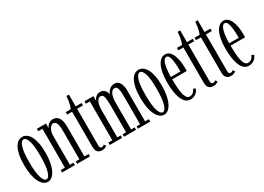

<svg xmlns="http://www.w3.org/2000/svg" viewBox="-15 -1322 2734 1992"><g transform="rotate(-30 1352.0 -326.0)"><path d="M154.5 11Q127.5 11 104.2 -7.2Q81 -25.5 63.2 -60.8Q45.5 -96 35.8 -147Q26 -198 26 -263.5Q26 -335 36.5 -385.2Q47 -435.5 65 -467Q83 -498.5 106 -513Q129 -527.5 154.5 -527.5Q179.5 -527.5 202.5 -513Q225.5 -498.5 243.8 -467Q262 -435.5 272.8 -385.2Q283.5 -335 283.5 -263.5Q283.5 -198 273.5 -147Q263.5 -96 245.8 -60.8Q228 -25.5 204.5 -7.2Q181 11 154.5 11ZM154.5 -19Q183.5 -19 202 -79.2Q220.5 -139.5 220.5 -263.5Q220.5 -386 202 -442Q183.5 -498 154.5 -498Q125 -498 106.2 -442Q87.5 -386 87.5 -263.5Q87.5 -139.5 106.2 -79.2Q125 -19 154.5 -19Z M329.5 0V-29H379.5V-494.5H329.5V-523.5H438.5V-465.5Q441.5 -479 452.8 -493.5Q464 -508 481.8 -517.8Q499.5 -527.5 522.5 -527.5Q543.5 -527.5 564.2 -516.5Q585 -505.5 599 -473.5Q613 -441.5 613 -377.5V-29H662.5V0H509V-29H553V-367.5Q553 -432.5 540.8 -460.5Q528.5 -488.5 502.5 -488.5Q489 -488.5 477.5 -478.5Q466 -468.5 457.5 -452.5Q449 -436.5 444.2 -417.8Q439.5 -399 439.5 -381.5V-29H483V0Z M807.5 9Q789.5 9 772.8 2.5Q756 -4 745.2 -22Q734.5 -40 734.5 -75V-494.5H675V-523.5H734.5Q742 -536 748.2 -559.2Q754.5 -582.5 758.8 -610.5Q763 -638.5 764.5 -664.5H794.5V-523.5H864.5V-494.5H794.5V-55Q794.5 -34.5 802.8 -27.8Q811 -21 819 -21Q829.5 -21 837 -25.5Q844.5 -30 848 -34.5L865 -12Q856.5 -3.5 841.5 2.8Q826.5 9 807.5 9Z M900 0V-29H947.5V-494.5H900V-523.5H1006.5V-462Q1008 -472 1017.2 -487.5Q1026.5 -503 1044.2 -515Q1062 -527 1088.5 -527Q1116.5 -527 1133 -512.5Q1149.5 -498 1157 -480.2Q1164.5 -462.5 1165 -452.5Q1168.5 -468.5 1180.2 -485.5Q1192 -502.5 1211.8 -514.8Q1231.5 -527 1257.5 -527Q1300.5 -527 1320.2 -490.5Q1340 -454 1340 -401V-29H1385.5V0H1238V-29H1280V-343Q1280 -387.5 1277.8 -419.5Q1275.5 -451.5 1266.2 -468.8Q1257 -486 1236 -486Q1215 -486 1201 -467.8Q1187 -449.5 1180 -421.5Q1173 -393.5 1172.5 -364.5V-29H1215V0H1071.5V-29H1113V-343Q1113 -410 1106.2 -448Q1099.5 -486 1067.5 -486Q1047 -486 1033.5 -467.2Q1020 -448.5 1014 -420.2Q1008 -392 1007.5 -362.5V-29H1048.5V0Z M1547.5 11Q1520.5 11 1497.2 -7.2Q1474 -25.5 1456.2 -60.8Q1438.5 -96 1428.8 -147Q1419 -198 1419 -263.5Q1419 -335 1429.5 -385.2Q1440 -435.5 1458 -467Q1476 -498.5 1499 -513Q1522 -527.5 1547.5 -527.5Q1572.5 -527.5 1595.5 -513Q1618.5 -498.5 1636.8 -467Q1655 -435.5 1665.8 -385.2Q1676.5 -335 1676.5 -263.5Q1676.5 -198 1666.5 -147Q1656.5 -96 1638.8 -60.8Q1621 -25.5 1597.5 -7.2Q1574 11 1547.5 11ZM1547.5 -19Q1576.5 -19 1595 -79.2Q1613.5 -139.5 1613.5 -263.5Q1613.5 -386 1595 -442Q1576.5 -498 1547.5 -498Q1518 -498 1499.2 -442Q1480.5 -386 1480.5 -263.5Q1480.5 -139.5 1499.2 -79.2Q1518 -19 1547.5 -19Z M1865 10.5Q1830 10.5 1805.8 -12.2Q1781.5 -35 1767 -74Q1752.5 -113 1746.2 -162Q1740 -211 1740 -263Q1740 -328.5 1749.5 -378.2Q1759 -428 1776.2 -461Q1793.5 -494 1816 -510.8Q1838.5 -527.5 1864.5 -527.5Q1895 -527.5 1916.2 -508.2Q1937.5 -489 1950.8 -456.8Q1964 -424.5 1970.2 -385Q1976.5 -345.5 1976.5 -305Q1976.5 -295 1976.2 -285Q1976 -275 1975.5 -265.5H1794.5V-294H1916.5Q1916.5 -355 1912 -401Q1907.5 -447 1896.2 -472.8Q1885 -498.5 1864.5 -498.5Q1845.5 -498.5 1831.2 -473.2Q1817 -448 1809.2 -398.8Q1801.5 -349.5 1801.5 -277Q1801.5 -225.5 1804.2 -179.2Q1807 -133 1814.2 -97.2Q1821.5 -61.5 1835 -41Q1848.5 -20.5 1870.5 -20.5Q1901 -20.5 1918 -38.8Q1935 -57 1941 -74.5L1966 -61Q1957.5 -32.5 1930.2 -11Q1903 10.5 1865 10.5Z M2140.5 9Q2122.5 9 2105.8 2.5Q2089 -4 2078.2 -22Q2067.5 -40 2067.5 -75V-494.5H2008V-523.5H2067.5Q2075 -536 2081.2 -559.2Q2087.5 -582.5 2091.8 -610.5Q2096 -638.5 2097.5 -664.5H2127.5V-523.5H2197.5V-494.5H2127.5V-55Q2127.5 -34.5 2135.8 -27.8Q2144 -21 2152 -21Q2162.5 -21 2170 -25.5Q2177.5 -30 2181 -34.5L2198 -12Q2189.5 -3.5 2174.5 2.8Q2159.5 9 2140.5 9Z M2351 9Q2333 9 2316.2 2.5Q2299.5 -4 2288.8 -22Q2278 -40 2278 -75V-494.5H2218.5V-523.5H2278Q2285.5 -536 2291.8 -559.2Q2298 -582.5 2302.2 -610.5Q2306.5 -638.5 2308 -664.5H2338V-523.5H2408V-494.5H2338V-55Q2338 -34.5 2346.2 -27.8Q2354.5 -21 2362.5 -21Q2373 -21 2380.5 -25.5Q2388 -30 2391.5 -34.5L2408.5 -12Q2400 -3.5 2385 2.8Q2370 9 2351 9Z M2564 10.5Q2529 10.5 2504.8 -12.2Q2480.5 -35 2466 -74Q2451.5 -113 2445.2 -162Q2439 -211 2439 -263Q2439 -328.5 2448.5 -378.2Q2458 -428 2475.2 -461Q2492.5 -494 2515 -510.8Q2537.5 -527.5 2563.5 -527.5Q2594 -527.5 2615.2 -508.2Q2636.5 -489 2649.8 -456.8Q2663 -424.5 2669.2 -385Q2675.5 -345.5 2675.5 -305Q2675.5 -295 2675.2 -285Q2675 -275 2674.5 -265.5H2493.5V-294H2615.5Q2615.5 -355 2611 -401Q2606.5 -447 2595.2 -472.8Q2584 -498.5 2563.5 -498.5Q2544.5 -498.5 2530.2 -473.2Q2516 -448 2508.2 -398.8Q2500.5 -349.5 2500.5 -277Q2500.5 -225.5 2503.2 -179.2Q2506 -133 2513.2 -97.2Q2520.5 -61.5 2534 -41Q2547.5 -20.5 2569.5 -20.5Q2600 -20.5 2617 -38.8Q2634 -57 2640 -74.5L2665 -61Q2656.5 -32.5 2629.2 -11Q2602 10.5 2564 10.5Z"/></g></svg>

Font: Imbue 24pt Light
Style: Regular
Weight: 300
Designer: Tyler Finck
Foundry: Etcetera Type Company
Version: Version 1.102